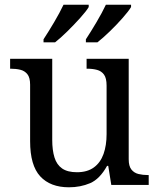

<svg xmlns="http://www.w3.org/2000/svg" viewBox="-20 -786 675 816"><path d="M273 10Q194 10 151 -36.5Q108 -83 108 -186V-426Q108 -456 96.5 -470.5Q85 -485 66.5 -489.5Q48 -494 26 -494H23V-536H202V-191Q202 -148 211.5 -117Q221 -86 244 -70Q267 -54 307 -54Q351 -54 379 -74.5Q407 -95 420 -131.5Q433 -168 433 -216V-422Q433 -454 422 -469Q411 -484 392.5 -489Q374 -494 351 -494H348V-536H527V-109Q527 -80 538.5 -65.5Q550 -51 568.5 -46.5Q587 -42 609 -42H612V0H453L440 -81H435Q404 -25 363 -7.5Q322 10 273 10ZM345 -619Q366 -651 390 -691.5Q414 -732 430 -766H537V-756Q527 -739 501.5 -710Q476 -681 446.5 -652.5Q417 -624 394 -606H345ZM165 -619Q186 -651 210 -691.5Q234 -732 250 -766H357V-756Q347 -739 321 -710Q295 -681 266 -652.5Q237 -624 214 -606H165Z"/></svg>

Font: Noto Serif Tibetan
Style: Regular
Weight: 400
Designer: Monotype Design Team
Foundry: Monotype Imaging Inc.
Version: Version 2.103